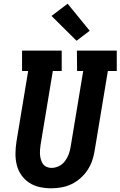

<svg xmlns="http://www.w3.org/2000/svg" viewBox="-20 -1008 650 1036"><path d="M257 8Q225 8 194.5 1.5Q164 -5 138.5 -21.5Q113 -38 95.5 -63Q78 -88 70.5 -118Q63 -148 63.5 -180.5Q64 -213 69 -245L132 -625H99V-735H313V-625H265L199 -227Q197 -213 196 -199.5Q195 -186 196 -172.5Q197 -159 201 -146Q205 -133 212 -123Q219 -113 231.5 -107.5Q244 -102 258 -102Q278 -102 297.5 -111.5Q317 -121 330 -138Q343 -155 350.5 -175Q358 -195 361 -215L429 -625H396L395 -735H610V-625H562L491 -197Q487 -170 478 -143Q469 -116 453 -91.5Q437 -67 414.5 -47Q392 -27 366 -14.5Q340 -2 312 3Q284 8 257 8ZM393 -788 258 -922 345 -988 464 -842Z"/></svg>

Font: Iosevka HT Extrabold Extended
Style: Italic
Weight: 800
Width: 7
Italic angle: -9°
Monospace: yes
Designer: Belleve Invis
Foundry: Belleve Invis
Version: Version 32.3.0; ttfautohint (v1.8.4)